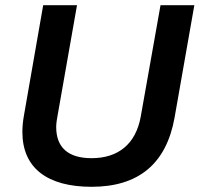

<svg xmlns="http://www.w3.org/2000/svg" viewBox="-20 -706 767 738"><path d="M332 12C511 12 619 -75 651 -254L727 -686H597L521 -258C502 -152 434 -98 332 -98C242 -98 196 -139 196 -218C196 -231 199 -251 201 -260L276 -686H146L72 -262C68 -240 66 -218 66 -199C66 -60 162 12 332 12Z"/></svg>

Font: Archivo SemiBold
Style: Italic
Weight: 600
Italic angle: -10°
Designer: Hector Gatti
Foundry: Omnibus-Type
Version: Version 2.001